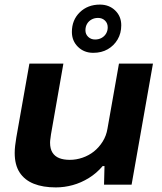

<svg xmlns="http://www.w3.org/2000/svg" viewBox="-20 -804 706 836"><path d="M223 12Q167 12 127 -4Q87 -20 65.5 -53Q44 -86 44 -138Q44 -153 46 -170Q48 -187 51 -205L108 -527H256L202 -219Q201 -209 199.5 -200Q198 -191 198 -183Q198 -156 208.5 -139.5Q219 -123 238 -115.5Q257 -108 284 -108Q312 -108 339.5 -117.5Q367 -127 389 -144.5Q411 -162 427 -187.5Q443 -213 448 -244L498 -527H646L553 0H433L435 -81H427Q401 -50 367 -29Q333 -8 296.5 2Q260 12 223 12ZM386 -574Q346 -574 319.5 -600Q293 -626 293 -665Q293 -717 327.5 -750.5Q362 -784 415 -784Q455 -784 481.5 -758.5Q508 -733 508 -694Q508 -659 492 -632Q476 -605 449 -589.5Q422 -574 386 -574ZM394 -632Q410 -632 422.5 -639Q435 -646 442 -658Q449 -670 449 -685Q449 -703 437 -714.5Q425 -726 407 -726Q391 -726 378.5 -719Q366 -712 359 -700Q352 -688 352 -672Q352 -655 364 -643.5Q376 -632 394 -632Z"/></svg>

Font: Archivo SemiExpanded
Style: Bold Italic
Weight: 700
Width: 6
Italic angle: -10°
Designer: Hector Gatti
Foundry: Omnibus-Type
Version: Version 2.001